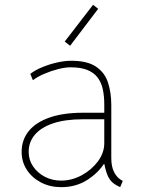

<svg xmlns="http://www.w3.org/2000/svg" viewBox="-20 -773 602 801"><path d="M235.4 7.8Q189 7.8 151.6 -11.5Q114.3 -30.8 92.3 -64Q70.3 -97.2 70.3 -139.6Q70.3 -189.5 99.9 -226.1Q129.4 -262.7 186.8 -282.7Q244.1 -302.7 327.1 -302.7H426.8V-275.4H326.2Q251.5 -275.4 201.2 -258.3Q150.9 -241.2 125.2 -210.7Q99.6 -180.2 99.6 -139.6Q99.6 -106 117.9 -78.9Q136.2 -51.8 167 -35.6Q197.8 -19.5 235.4 -19.5Q279.3 -19.5 320.6 -41.7Q361.8 -64 388.4 -99.6Q415 -135.3 415 -175.8V-269.5V-274.4V-337.9Q415 -372.1 408.9 -400.4Q402.8 -428.7 387.5 -449.2Q372.1 -469.7 344.7 -481Q317.4 -492.2 274.4 -492.2Q252.4 -492.2 223.1 -484.9Q193.8 -477.5 165.3 -465.3Q136.7 -453.1 117.2 -438.5L106.4 -464.8Q126.5 -480.5 156.7 -492.9Q187 -505.4 219 -512.5Q251 -519.5 276.4 -519.5Q344.7 -519.5 381.1 -494.6Q417.5 -469.7 430.9 -427.7Q444.3 -385.7 444.3 -334V-113.3Q444.3 -76.7 456.8 -53.5Q469.2 -30.3 488.3 -20.5L492.2 -18.6L481.4 7.8L469.7 2Q443.4 -11.2 431.9 -34.7Q420.4 -58.1 415 -91.8L418.9 -87.9H407.2L415 -91.8Q390.1 -51.8 343.5 -22Q296.9 7.8 235.4 7.8ZM272.5 -582 250 -599.6 368.2 -752.9 389.6 -736.3Z"/></svg>

Font: Reddit Mono ExtraLight
Style: Regular
Weight: 250
Monospace: yes
Designer: Stephen Hutchings
Foundry: Reddit
Version: Version 1.014